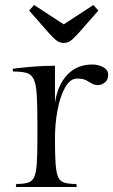

<svg xmlns="http://www.w3.org/2000/svg" viewBox="-20 -745 451 765"><path d="M348 -488Q371 -488 391 -477.5Q411 -467 411 -447Q411 -427 398 -416.5Q385 -406 371 -406Q356 -406 345.5 -412.5Q335 -419 322.5 -425.5Q310 -432 287 -432Q260 -432 240 -397.5Q220 -363 209.5 -308Q199 -253 199 -193Q199 -130 201.5 -93Q204 -56 212 -39Q220 -22 237 -17Q254 -12 284 -12L286 0H43L45 -12Q74 -12 91 -17Q108 -22 116 -39Q124 -56 126.5 -93Q129 -130 129 -193V-251Q129 -324 126.5 -366.5Q124 -409 114.5 -429Q105 -449 85.5 -454.5Q66 -460 32 -460L30 -471Q30 -471 55 -474Q80 -477 118.5 -480Q157 -483 199 -483V-336Q210 -407 248.5 -447.5Q287 -488 348 -488ZM234 -648 352 -725 372 -703 292 -612Q272 -590 260.5 -582Q249 -574 234 -574Q219 -574 207.5 -582Q196 -590 176 -612L96 -703L116 -725Z"/></svg>

Font: Gilda Display
Style: Regular
Weight: 400
Designer: Eduardo Rodriguez Tunni
Foundry: Eduardo Rodriguez Tunni
Version: Version 1.002; ttfautohint (v1.8.4.7-5d5b);gftools[0.9.22]